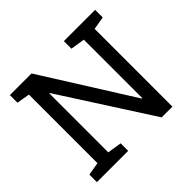

<svg xmlns="http://www.w3.org/2000/svg" viewBox="-166 -910 1109 1109"><g transform="rotate(-45 388.5 -355.5)"><path d="M40.5 0V-61.5L120.1 -75.2V-635.3L40.5 -648.9V-710.9H217.3L565.9 -156.7L568.8 -157.7V-635.3L481.4 -648.9V-710.9H736.8V-648.9L657.2 -635.3V0H569.3L211.4 -557.1L208.5 -556.2V-75.2L295.9 -61.5V0Z"/></g></svg>

Font: Roboto Slab
Style: Regular
Weight: 400
Designer: Google
Version: Version 2.000; ttfautohint (v1.8.1.43-b0c9)